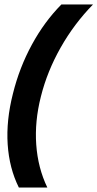

<svg xmlns="http://www.w3.org/2000/svg" viewBox="-20 -695 439 865"><path d="M65 150Q21.7 63.3 14.6 -44.6Q7.5 -152.5 38.3 -273.3Q67.5 -390.8 123.8 -494.2Q180 -597.5 256.7 -675H399.2Q314.2 -588.3 253.3 -480.8Q192.5 -373.3 164.2 -260Q135.8 -148.3 143.3 -43.3Q150.8 61.7 193.3 150Z"/></svg>

Font: Funnel Sans Light
Style: Bold Italic
Weight: 700
Italic angle: -14.036°
Version: Version 1.000